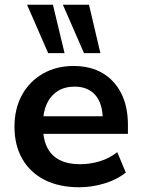

<svg xmlns="http://www.w3.org/2000/svg" viewBox="-20 -779 596 809"><path d="M314 10Q229 10 168 -21Q107 -52 74 -109.5Q41 -167 41 -245Q41 -321 72.5 -378.5Q104 -436 160.5 -468.5Q217 -501 290 -501Q361 -501 412 -471Q463 -441 491 -385.5Q519 -330 519 -252V-215H143V-289H429L413 -274Q413 -342 382 -378Q351 -414 294 -414Q253 -414 223 -395Q193 -376 177 -341Q161 -306 161 -258V-249Q161 -194 178.5 -158.5Q196 -123 231 -105Q266 -87 317 -87Q358 -87 399 -99Q440 -111 474 -138L510 -52Q473 -22 420 -6Q367 10 314 10ZM334 -555 245 -759H355L403 -555ZM183 -555 94 -759H203L252 -555Z"/></svg>

Font: Nunito Sans 11pt
Style: Bold
Weight: 700
Version: Version 3.101;gftools[0.9.27]